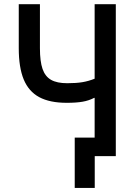

<svg xmlns="http://www.w3.org/2000/svg" viewBox="-20 -745 640 916"><path d="M336.5 -88.5H431.5V-278H429Q404 -265 374.2 -259.8Q344.5 -254.5 298 -254.5Q217.5 -254.5 167.2 -281.5Q117 -308.5 93.2 -365.8Q69.5 -423 69.5 -515V-725H170.5V-515Q170.5 -452 183 -416Q195.5 -380 223.8 -364Q252 -348 301 -348Q344 -348 373.5 -353Q403 -358 431.5 -369.5V-725H532.5V0H432V151.5H336.5Z"/></svg>

Font: JuliaMono Medium
Style: Regular
Weight: 500
Monospace: yes
Designer: cormullion
Foundry: corm
Version: Version 0.054; ttfautohint (v1.8.4)